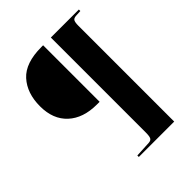

<svg xmlns="http://www.w3.org/2000/svg" viewBox="-233 -861 1105 1105"><g transform="rotate(-45 319.5 -308.0)"><path d="M246 114V102L343 97Q362 96 368 84.5Q374 73 374 42V-730H602V-718L565 -716Q546 -715 540 -704Q534 -693 534 -666V114ZM289 -270Q178 -270 114 -329Q50 -388 50 -494Q50 -601 108.5 -665.5Q167 -730 297 -730H311V-270Z"/></g></svg>

Font: Literata 72pt ExtraBold
Style: Regular
Weight: 800
Designer: Latin by Veronika Burian and Jose Scaglione. Greek by Irene Vlachou. Cyrillic by Vera Evstafieva.
Foundry: TypeTogether
Version: Version 3.002